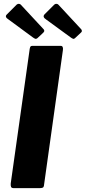

<svg xmlns="http://www.w3.org/2000/svg" viewBox="-20 -981 447 1001"><path d="M296 -742Q311 -742 308 -720L210 -20Q209 -6 203.5 -3Q198 0 184 0H53Q40 0 37.5 -7Q35 -14 36 -25L135 -727Q137 -737 140 -739.5Q143 -742 150 -742ZM67 -957Q73 -962 79.5 -961Q86 -960 89 -956L205 -831Q209 -828 210.5 -822.5Q212 -817 206 -811L175 -782Q169 -777 163.5 -779Q158 -781 150 -787L25 -879Q2 -893 16 -906ZM263 -957Q269 -962 275.5 -961Q282 -960 285 -956L401 -831Q405 -828 406.5 -822Q408 -816 402 -811L371 -782Q366 -777 360.5 -779Q355 -781 347 -787L221 -879Q199 -893 213 -907Z"/></svg>

Font: Libre Franklin Thin
Style: Bold Italic
Weight: 700
Italic angle: -8°
Version: Version 3.000